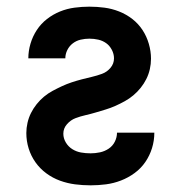

<svg xmlns="http://www.w3.org/2000/svg" viewBox="-20 -548 540 576"><path d="M252 8Q228 8 205 5Q182 2 160 -6Q138 -14 119 -28Q100 -42 86.5 -61Q73 -80 66 -102.5Q59 -125 59 -149Q59 -164 62.5 -179.5Q66 -195 73 -209Q80 -223 90 -235.5Q100 -248 112 -258Q124 -268 138 -275.5Q152 -283 166 -289.5Q180 -296 195 -301Q210 -306 225.5 -310Q241 -314 256 -317.5Q271 -321 286 -326.5Q301 -332 311.5 -344.5Q322 -357 322 -373Q322 -386 315.5 -398.5Q309 -411 298.5 -418.5Q288 -426 275 -429Q262 -432 248 -432Q235 -432 222 -429Q209 -426 198.5 -418Q188 -410 182 -398Q176 -386 176 -373H65Q65 -395 71.5 -417Q78 -439 90.5 -458Q103 -477 121 -491Q139 -505 160 -513.5Q181 -522 203.5 -525Q226 -528 248 -528Q271 -528 293.5 -525Q316 -522 337.5 -513.5Q359 -505 377 -491Q395 -477 407.5 -458Q420 -439 426.5 -416.5Q433 -394 433 -372Q433 -356 429.5 -340.5Q426 -325 419 -311Q412 -297 402 -284.5Q392 -272 380 -262Q368 -252 354.5 -244.5Q341 -237 326.5 -230.5Q312 -224 297 -219.5Q282 -215 267 -210.5Q252 -206 236.5 -202.5Q221 -199 206.5 -193.5Q192 -188 181 -175.5Q170 -163 170 -147Q170 -133 177.5 -120.5Q185 -108 197 -100.5Q209 -93 223 -90.5Q237 -88 252 -88Q266 -88 280 -91Q294 -94 306 -102Q318 -110 324.5 -123Q331 -136 331 -150H443Q443 -126 436 -103.5Q429 -81 416 -62Q403 -43 384 -29Q365 -15 343 -6.5Q321 2 298 5Q275 8 252 8Z"/></svg>

Font: Zed Mono
Style: Bold
Weight: 700
Monospace: yes
Designer: Belleve Invis
Foundry: Belleve Invis
Version: Version 1.0.0; ttfautohint (v1.8.4)